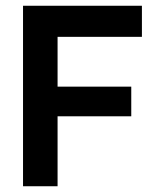

<svg xmlns="http://www.w3.org/2000/svg" viewBox="-20 -647 534 667"><path d="M180 -243V0H60V-627H473V-519H180V-346H436V-243Z"/></svg>

Font: Blinker SemiBold
Style: Regular
Weight: 600
Designer: Juergen Huber
Foundry: supertype
Version: Version 1.015;PS 1.15;hotconv 1.0.88;makeotf.lib2.5.647800